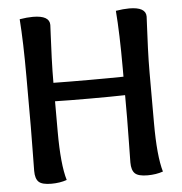

<svg xmlns="http://www.w3.org/2000/svg" viewBox="-50 -714 727 765"><g transform="rotate(-5 314.0 -331.5)"><path d="M63 -231V-431.2Q63 -569.8 56.2 -661.1Q85.9 -666 108.9 -666Q175.8 -666 175.8 -627.9Q175.8 -622.1 173.8 -585.4Q171.9 -548.8 169.9 -495.8Q168 -442.9 168 -397Q222.2 -396 310.1 -396Q397.9 -396 448.2 -397V-431.2Q448.2 -569.8 440.9 -661.1Q471.2 -666 494.1 -666Q561 -666 561 -627.9Q561 -622.1 559.1 -587.6Q557.1 -553.2 555.2 -501.7Q553.2 -450.2 553.2 -403.8V-203.1Q553.2 -69.8 571.8 -6.8Q543.9 2.9 509.8 2.9Q473.1 2.9 459.5 -10Q445.8 -22.9 445.8 -54.2Q445.8 -69.8 447 -132.8Q448.2 -195.8 448.2 -231V-323.2Q397 -321.8 307.1 -321.8Q219.2 -321.8 168 -323.2V-203.1Q168 -69.8 187 -6.8Q159.2 2.9 125 2.9Q87.9 2.9 74.5 -10Q61 -22.9 61 -54.2Q61 -69.8 62 -132.8Q63 -195.8 63 -231Z"/></g></svg>

Font: Sukar
Style: Bold
Weight: 700
Designer: Dario Muhafara - Ghiath Alsory
Foundry: Dario Muhafara - Ghiath Alsory
Version: Version 1.00 March 27, 2016, initial release